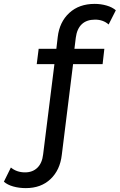

<svg xmlns="http://www.w3.org/2000/svg" viewBox="-112 -768 616 988"><path d="M278 -574 271 -517H425L416 -438H264L206 29Q197 107 148 153.5Q99 200 21 200Q-14 200 -44 191.5Q-74 183 -92 167L-56 94Q-26 119 17 119Q56 119 80.5 95Q105 71 110 26L168 -438H77L87 -517H178L185 -577Q194 -655 244.5 -701.5Q295 -748 375 -748Q407 -748 436.5 -739.5Q466 -731 484 -715L447 -642Q419 -667 377 -667Q334 -667 309 -643.5Q284 -620 278 -574Z"/></svg>

Font: CMG Sans Medium
Style: Regular
Weight: 500
Designer: Julieta Ulanovsky
Foundry: Julieta Ulanovsky
Version: Version 7.200